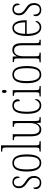

<svg xmlns="http://www.w3.org/2000/svg" viewBox="1412 -2212 810 3673"><g transform="rotate(-90 1816.5 -375.0)"><path d="M156 10C238 10 287 -43 287 -130C287 -194 263 -241 185 -289C119 -330 90 -366 90 -421C90 -472 113 -513 168 -513C223 -513 250 -475 250 -403C269 -403 278 -420 278 -450C278 -504 236 -542 169 -542C98 -542 53 -493 53 -418C53 -348 82 -310 165 -254C234 -210 250 -174 250 -128C250 -55 217 -19 157 -19C94 -19 65 -66 65 -143C49 -143 36 -128 36 -93C36 -44 73 10 156 10Z M536 10C643 10 700 -75 700 -267C700 -450 647 -543 538 -543C424 -543 372 -452 372 -267C372 -77 432 10 536 10ZM537 -21C451 -21 413 -106 413 -267C413 -431 445 -512 536 -512C627 -512 659 -431 659 -267C659 -106 627 -21 537 -21Z M754 0H952V-24H947C881 -24 873 -30 873 -98V-760H754V-736H766C820 -736 832 -730 832 -660V-98C832 -30 824 -24 758 -24H754Z M1175 10C1235 10 1272 -23 1297 -78H1301L1306 0H1411V-24H1408C1349 -24 1339 -29 1339 -103V-536H1228V-512H1231C1293 -512 1299 -505 1299 -425V-206C1299 -107 1263 -23 1183 -23C1115 -23 1086 -76 1086 -184V-536H973V-512H977C1036 -512 1046 -506 1046 -440V-184C1046 -45 1093 10 1175 10Z M1637 10C1716 10 1757 -46 1757 -84C1757 -100 1754 -108 1747 -114C1732 -69 1698 -21 1640 -21C1560 -21 1516 -94 1516 -264C1516 -458 1563 -513 1634 -513C1697 -513 1718 -473 1718 -401C1740 -401 1755 -411 1755 -438C1755 -498 1713 -543 1634 -543C1540 -543 1476 -479 1476 -263C1476 -58 1544 10 1637 10Z M1904 -654C1921 -654 1933 -664 1933 -698C1933 -731 1921 -742 1904 -742C1887 -742 1876 -731 1876 -698C1876 -664 1887 -654 1904 -654ZM1808 0H2007V-24H1994C1939 -24 1929 -32 1929 -100V-536H1821V-512H1828C1881 -512 1889 -503 1889 -434V-99C1889 -31 1879 -24 1823 -24H1808Z M2226 10C2333 10 2390 -75 2390 -267C2390 -450 2337 -543 2228 -543C2114 -543 2062 -452 2062 -267C2062 -77 2122 10 2226 10ZM2227 -21C2141 -21 2103 -106 2103 -267C2103 -431 2135 -512 2226 -512C2317 -512 2349 -431 2349 -267C2349 -106 2317 -21 2227 -21Z M2462 0H2647V-24H2641C2587 -24 2577 -31 2577 -99V-330C2577 -454 2625 -510 2693 -510C2762 -510 2787 -452 2787 -360V0H2894V-24H2890C2837 -24 2828 -31 2828 -100V-360C2828 -486 2788 -543 2698 -543C2636 -543 2603 -511 2578 -458H2575L2571 -536H2466V-512H2471C2526 -512 2536 -506 2536 -438V-100C2536 -31 2526 -24 2470 -24H2462Z M3129 10C3209 10 3251 -47 3251 -80C3251 -94 3246 -101 3240 -104C3223 -62 3190 -21 3132 -21C3053 -21 3006 -101 3005 -269H3266V-294C3266 -449 3215 -543 3121 -543C3021 -543 2965 -450 2965 -262C2965 -88 3027 10 3129 10ZM3226 -299H3006C3009 -431 3047 -513 3121 -513C3196 -513 3224 -426 3226 -299Z M3464 10C3546 10 3595 -43 3595 -130C3595 -194 3571 -241 3493 -289C3427 -330 3398 -366 3398 -421C3398 -472 3421 -513 3476 -513C3531 -513 3558 -475 3558 -403C3577 -403 3586 -420 3586 -450C3586 -504 3544 -542 3477 -542C3406 -542 3361 -493 3361 -418C3361 -348 3390 -310 3473 -254C3542 -210 3558 -174 3558 -128C3558 -55 3525 -19 3465 -19C3402 -19 3373 -66 3373 -143C3357 -143 3344 -128 3344 -93C3344 -44 3381 10 3464 10Z"/></g></svg>

Font: Noto Serif Armenian ExtraCondensed ExtraLight
Style: Regular
Weight: 200
Width: 2
Designer: Monotype Design Team
Foundry: Monotype Imaging Inc.
Version: Version 2.008